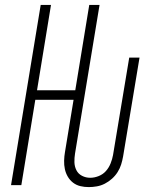

<svg xmlns="http://www.w3.org/2000/svg" viewBox="-20 -755 640 783"><path d="M342 8Q324 8 307.5 4Q291 0 278 -10Q265 -20 256.5 -34.5Q248 -49 244.5 -65.5Q241 -82 241.5 -100Q242 -118 245 -135L280 -348H124L67 0H25L146 -735H188L131 -387H287L344 -735H386L286 -129Q283 -111 283.5 -93.5Q284 -76 291.5 -61Q299 -46 314.5 -38Q330 -30 348 -30Q365 -30 382.5 -37Q400 -44 412 -57.5Q424 -71 431 -88.5Q438 -106 441 -123L507 -520H549L482 -117Q479 -100 474 -84Q469 -68 459.5 -53Q450 -38 436.5 -26Q423 -14 407.5 -6Q392 2 375 5Q358 8 342 8Z"/></svg>

Font: Iosevka Extralight Extended
Style: Italic
Weight: 200
Width: 7
Italic angle: -9°
Monospace: yes
Designer: Belleve Invis
Foundry: Belleve Invis
Version: Version 32.5.0; ttfautohint (v1.8.4)